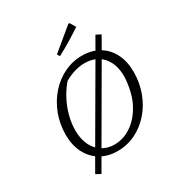

<svg xmlns="http://www.w3.org/2000/svg" viewBox="-221 -1042 1198 1279"><g transform="rotate(-30 378.0 -402.5)"><path d="M260 -44 185 86 148 66 224 -66ZM356 8Q282 8 226.5 -25Q171 -58 140 -118Q109 -178 109 -257Q109 -341 137 -414.5Q165 -488 214 -543.5Q263 -599 327.5 -630.5Q392 -662 465 -662Q539 -662 594.5 -629.5Q650 -597 680.5 -537Q711 -477 711 -397Q711 -313 683.5 -239.5Q656 -166 607.5 -110.5Q559 -55 494.5 -23.5Q430 8 356 8ZM360 -40Q411 -40 458 -63Q505 -86 543 -128.5Q581 -171 606 -229Q617 -255 624.5 -285.5Q632 -316 636.5 -347Q641 -378 641 -403Q641 -499 591 -554.5Q541 -610 455 -610Q412 -610 367.5 -595Q323 -580 281 -553L307 -573Q266 -527 237.5 -473.5Q209 -420 194 -363Q179 -306 179 -252Q179 -188 201 -140.5Q223 -93 264 -66.5Q305 -40 360 -40ZM548 -623 614 -738 651 -719 584 -602ZM224 -66 548 -623 584 -602 260 -44ZM338 -732 326 -752 494 -891H503L529 -847Q483 -816 436 -787.5Q389 -759 338 -732Z"/></g></svg>

Font: Piazzolla 8pt ExtraLight
Style: Italic
Weight: 250
Italic angle: -11.3°
Designer: Juan Pablo del Peral
Foundry: Huerta Tipografica
Version: Version 2.001